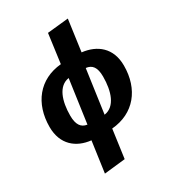

<svg xmlns="http://www.w3.org/2000/svg" viewBox="-228 -883 1112 1231"><g transform="rotate(-30 327.5 -268.0)"><path d="M632 -317C632 -449 547 -514 439 -526L471 -758L315 -742L286 -527C120 -512 22 -388 22 -214C22 -83 106 -17 212 -6L180 222L336 205L365 -5C533 -19 632 -143 632 -317ZM367 -106 412 -426C457 -421 481 -392 481 -323C481 -216 450 -118 367 -106ZM173 -211C173 -317 204 -413 285 -425L240 -106C196 -112 173 -144 173 -211Z"/></g></svg>

Font: Fira Sans
Style: Bold Italic
Weight: 700
Italic angle: -8°
Designer: bBox Type GmbH & Carrois Corporate GbR & Edenspiekermann AG
Foundry: bBox Type GmbH & Carrois Corporate GbR & Edenspiekermann AG
Version: Version 4.301;PS 004.301;hotconv 1.0.88;makeotf.lib2.5.64775